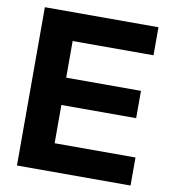

<svg xmlns="http://www.w3.org/2000/svg" viewBox="-82 -798 772 869"><g transform="rotate(10 304.0 -364.0)"><path d="M54.2 0V-727.5H576.2V-598.6H204.6V-430.2H548.3V-304.7H204.6V-128.9H576.2V0Z"/></g></svg>

Font: Inter Display
Style: Bold
Weight: 700
Designer: Rasmus Andersson
Foundry: rsms
Version: Version 4.001;git-9221beed3